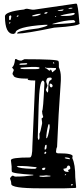

<svg xmlns="http://www.w3.org/2000/svg" viewBox="-20 -1018 456 1040"><path d="M68.4 -698.2Q80.1 -689.5 95.7 -689.5L112.3 -697.3Q296.9 -697.3 296.9 -686.5L298.8 -677.7V-654.3Q309.6 -628.9 309.6 -601.6V-581.1Q295.9 -392.6 289.1 -221.7Q284.2 -213.9 283.2 -194.3Q286.1 -187.5 295.9 -187.5H300.8Q374 -187.5 374 -170.9L372.1 -168.9V-160.2Q387.7 -127.9 387.7 -57.6L392.6 -2.9L389.6 0L330.1 2H194.3Q41 2 41 -21.5Q41 -36.1 34.2 -50.8Q38.1 -61.5 47.9 -66.4H50.8Q57.6 -61.5 63.5 -61.5H66.4Q111.3 -61.5 160.2 -68.4V-71.3Q43.9 -78.1 43.9 -88.9L43 -100.6V-116.2L39.1 -150.4Q39.1 -165 141.6 -165Q155.3 -165 155.3 -225.6L170.9 -582H168.9Q118.2 -582 133.8 -591.8Q52.7 -591.8 52.7 -610.4Q47.9 -612.3 47.9 -621.1L54.7 -637.7Q54.7 -642.6 45.9 -651.4V-653.3Q57.6 -661.1 61.5 -696.3L63.5 -698.2ZM85.9 -670.9V-667H92.8Q127.9 -667 127.9 -671.9L125 -675.8H121.1Q85.9 -675.8 85.9 -670.9ZM266.6 -677.7 271.5 -672.9H273.4V-677.7L269.5 -681.6ZM90.8 -651.4V-648.4Q90.8 -643.6 109.4 -643.6H125H129.9H172.9Q194.3 -643.6 194.3 -649.4V-650.4Q194.3 -659.2 114.3 -653.3ZM223.6 -652.3V-649.4Q231.4 -649.4 246.1 -635.7H249Q252.9 -635.7 252.9 -640.6H254.9Q258.8 -639.6 262.7 -627H264.6L283.2 -642.6V-649.4L254.9 -650.4H235.4ZM230.5 -575.2 237.3 -553.7 228.5 -531.2Q234.4 -517.6 237.3 -517.6H239.3L241.2 -526.4V-534.2Q241.2 -584 255.9 -584L259.8 -588.9V-594.7L255.9 -597.7H248Q230.5 -597.7 230.5 -575.2ZM184.6 -271.5Q186.5 -260.7 189.5 -260.7Q193.4 -260.7 194.3 -273.4L193.4 -293.9Q199.2 -300.8 208 -348.6V-356.4L205.1 -376Q213.9 -380.9 213.9 -385.7Q208 -401.4 208 -415V-417Q213.9 -417 220.7 -570.3Q216.8 -581.1 213.9 -581.1H211.9Q193.4 -581.1 189.5 -447.3ZM249 -563.5V-556.6Q249 -547.9 255.9 -544.9H259.8L264.6 -549.8V-556.6Q261.7 -562.5 254.9 -565.4ZM242.2 -344.7Q230.5 -297.9 230.5 -269.5H232.4Q239.3 -269.5 249 -326.2V-335.9L248 -344.7ZM221.7 -216.8V-208H225.6Q232.4 -210 232.4 -223.6V-233.4H228.5Q223.6 -233.4 221.7 -216.8ZM220.7 -191.4V-184.6H225.6L230.5 -189.5V-192.4L227.5 -196.3H225.6ZM330.1 -162.1Q337.9 -157.2 358.4 -155.3V-158.2Q358.4 -163.1 341.8 -165H333ZM323.2 -103.5Q325.2 -86.9 346.7 -86.9H351.6V-89.8L348.6 -95.7Q348.6 -97.7 360.4 -102.5V-109.4Q360.4 -118.2 353.5 -121.1H348.6Q344.7 -120.1 339.8 -107.4ZM71.3 -117.2V-116.2Q81.1 -105.5 155.3 -103.5H164.1Q176.8 -103.5 177.7 -109.4V-112.3Q127 -119.1 80.1 -119.1ZM207 -102.5 211.9 -96.7H213.9Q225.6 -96.7 225.6 -109.4H218.8Q209 -109.4 207 -102.5ZM331.1 -71.3V-68.4H333L337.9 -73.2V-75.2H335ZM213.9 -66.4H194.3V-61.5L213.9 -59.6L252.9 -62.5V-66.4H246.1L230.5 -68.4ZM364.3 -16.6V-13.7H371.1L374 -16.6V-18.6L371.1 -21.5H369.1ZM394.5 -998Q402.3 -998 410.2 -891.6H412.1Q412.1 -877 273.4 -868.2Q118.2 -835.9 73.2 -835.9V-838.9Q73.2 -850.6 187.5 -864.3Q237.3 -876 237.3 -881.8V-883.8H223.6Q63.5 -873 63.5 -838.9L52.7 -834Q6.8 -834 6.8 -929.7Q6.8 -955.1 112.3 -966.8Q112.3 -969.7 126 -970.7L153.3 -965.8H166L387.7 -998ZM351.6 -973.6V-970.7H364.3L372.1 -972.7V-975.6H360.4ZM292 -959H309.6Q322.3 -959 324.2 -965.8V-966.8H321.3Q292 -963.9 292 -959ZM220.7 -946.3V-943.4H221.7Q235.4 -943.4 237.3 -950.2V-952.1H230.5Q220.7 -950.2 220.7 -946.3ZM307.6 -931.6H336.9Q380.9 -932.6 384.8 -943.4V-946.3L377.9 -948.2Q307.6 -937.5 307.6 -931.6ZM155.3 -934.6V-929.7H157.2Q185.5 -929.7 201.2 -941.4V-943.4H198.2Q182.6 -943.4 155.3 -934.6ZM29.3 -929.7V-912.1L32.2 -909.2H34.2Q39.1 -909.2 41 -925.8V-931.6L37.1 -934.6H34.2ZM70.3 -929.7V-927.7H77.1L80.1 -931.6V-934.6H75.2ZM278.3 -929.7V-925.8H285.2L282.2 -929.7ZM264.6 -886.7H266.6Q387.7 -891.6 387.7 -898.4V-900.4Q386.7 -905.3 378.9 -909.2H377.9Q333 -909.2 264.6 -888.7ZM29.3 -893.6V-890.6H32.2L36.1 -893.6V-897.5H32.2Z"/></svg>

Font: Love Ya Like A Sister
Style: Regular
Weight: 400
Designer: Kimberly Geswein
Foundry: Kimberly Geswein
Version: Version 1.002 2007